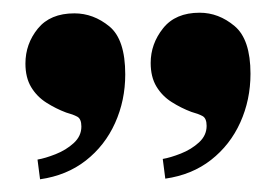

<svg xmlns="http://www.w3.org/2000/svg" viewBox="-20 -617 439 302"><path d="M240 -336 236 -367Q248 -369 264.5 -375.5Q281 -382 293 -393Q305 -404 305 -419Q305 -431 298.5 -434.5Q292 -438 281 -441Q265 -447 250 -456.5Q235 -466 226 -481Q217 -496 217 -518Q217 -548 236.5 -572.5Q256 -597 294 -597Q324 -597 349 -576Q374 -555 374 -501Q374 -460 358 -424.5Q342 -389 312 -365.5Q282 -342 240 -336ZM43 -335 39 -366Q51 -368 67.5 -374.5Q84 -381 96 -392Q108 -403 108 -418Q108 -430 101.5 -433.5Q95 -437 84 -440Q68 -446 53 -455.5Q38 -465 29 -480Q20 -495 20 -517Q20 -548 39.5 -572Q59 -596 97 -596Q127 -596 152 -575.5Q177 -555 177 -500Q177 -459 161 -423.5Q145 -388 115 -364.5Q85 -341 43 -335Z"/></svg>

Font: Frank Ruhl Libre ExtraBold
Style: Regular
Weight: 800
Designer: Yanek Iontef
Foundry: Fontef
Version: Version 6.003;gftools[0.9.30]